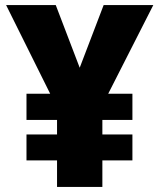

<svg xmlns="http://www.w3.org/2000/svg" viewBox="-20 -734 626 754"><path d="M293 -468 199 -714H4L177 -366H84V-263H204V-206H84V-104H204V0H382V-104H500V-206H382V-263H500V-366H405L582 -714H387Z"/></svg>

Font: Noto Sans Sinhala UI Black
Style: Regular
Weight: 900
Designer: Jelle Bosma - Monotype Design Team
Foundry: Monotype Imaging Inc.
Version: Version 2.006